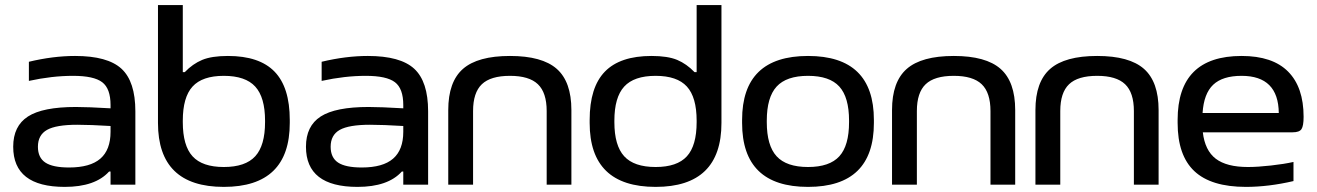

<svg xmlns="http://www.w3.org/2000/svg" viewBox="-20 -730 5208 759"><path d="M276.9 -508.8Q405.3 -508.8 460.2 -458.3Q515.1 -407.7 515.1 -290V0H417V-51.8H411.1Q356.4 8.8 235.8 8.8Q32.2 8.8 32.2 -149.9Q32.2 -231.9 90.6 -269.5Q148.9 -307.1 279.8 -307.1Q327.6 -307.1 417 -301.8V-314.9Q417 -379.9 384 -405Q351.1 -430.2 269 -430.2Q185.5 -430.2 94.2 -410.2V-485.8Q189.9 -508.8 276.9 -508.8ZM129.9 -149.9Q129.9 -106.9 159.2 -87.4Q188.5 -67.9 252.9 -67.9Q336.4 -67.9 376.7 -102.8Q417 -137.7 417 -209V-231.9Q337.4 -236.8 285.2 -236.8Q202.1 -236.8 166 -216.6Q129.9 -196.3 129.9 -149.9Z M1125.5 -244.1Q1125.5 8.8 864.7 8.8Q604.5 8.8 604.5 -244.1V-710H702.6V-444.8H710.4Q741.7 -477.5 779.3 -493.2Q816.9 -508.8 880.9 -508.8Q1005.4 -508.8 1065.4 -446.8Q1125.5 -384.8 1125.5 -255.9ZM702.6 -247.1Q702.6 -154.3 741.2 -112.1Q779.8 -69.8 864.7 -69.8Q950.2 -69.8 989 -112.3Q1027.8 -154.8 1027.8 -247.1V-252.9Q1027.8 -345.2 989 -387.7Q950.2 -430.2 864.7 -430.2Q779.8 -430.2 741.2 -387.9Q702.6 -345.7 702.6 -252.9Z M1434.1 -508.8Q1562.5 -508.8 1617.4 -458.3Q1672.4 -407.7 1672.4 -290V0H1574.2V-51.8H1568.4Q1513.7 8.8 1393.1 8.8Q1189.5 8.8 1189.5 -149.9Q1189.5 -231.9 1247.8 -269.5Q1306.2 -307.1 1437 -307.1Q1484.9 -307.1 1574.2 -301.8V-314.9Q1574.2 -379.9 1541.3 -405Q1508.3 -430.2 1426.3 -430.2Q1342.8 -430.2 1251.5 -410.2V-485.8Q1347.2 -508.8 1434.1 -508.8ZM1287.1 -149.9Q1287.1 -106.9 1316.4 -87.4Q1345.7 -67.9 1410.2 -67.9Q1493.7 -67.9 1533.9 -102.8Q1574.2 -137.7 1574.2 -209V-231.9Q1494.6 -236.8 1442.4 -236.8Q1359.4 -236.8 1323.2 -216.6Q1287.1 -196.3 1287.1 -149.9Z M1752 -294.9Q1752 -406.7 1810.3 -457.8Q1868.7 -508.8 1996.1 -508.8Q2123 -508.8 2180.9 -457.8Q2238.8 -406.7 2238.8 -294.9V0H2141.1V-291Q2141.1 -363.8 2106.4 -397Q2071.8 -430.2 1996.1 -430.2Q1919.4 -430.2 1884.8 -397Q1850.1 -363.8 1850.1 -291V0H1752Z M2311 -255.9Q2311 -384.8 2371.1 -446.8Q2431.2 -508.8 2555.7 -508.8Q2619.6 -508.8 2657 -493.2Q2694.3 -477.5 2725.6 -444.8H2733.9V-710H2832V-244.1Q2832 8.8 2571.8 8.8Q2311 8.8 2311 -244.1ZM2408.7 -247.1Q2408.7 -154.8 2447.5 -112.3Q2486.3 -69.8 2571.8 -69.8Q2656.7 -69.8 2695.3 -112.1Q2733.9 -154.3 2733.9 -247.1V-252.9Q2733.9 -345.7 2695.3 -387.9Q2656.7 -430.2 2571.8 -430.2Q2486.3 -430.2 2447.5 -387.7Q2408.7 -345.2 2408.7 -252.9Z M2913.6 -255.9Q2913.6 -508.8 3174.3 -508.8Q3434.6 -508.8 3434.6 -255.9V-244.1Q3434.6 8.8 3174.3 8.8Q2913.6 8.8 2913.6 -244.1ZM3011.2 -247.1Q3011.2 -154.8 3050 -112.3Q3088.9 -69.8 3174.3 -69.8Q3259.3 -69.8 3297.9 -112.1Q3336.4 -154.3 3336.4 -247.1V-252.9Q3336.4 -345.7 3297.9 -387.9Q3259.3 -430.2 3174.3 -430.2Q3088.9 -430.2 3050 -387.7Q3011.2 -345.2 3011.2 -252.9Z M3506.3 -294.9Q3506.3 -406.7 3564.7 -457.8Q3623 -508.8 3750.5 -508.8Q3877.4 -508.8 3935.3 -457.8Q3993.2 -406.7 3993.2 -294.9V0H3895.5V-291Q3895.5 -363.8 3860.8 -397Q3826.2 -430.2 3750.5 -430.2Q3673.8 -430.2 3639.2 -397Q3604.5 -363.8 3604.5 -291V0H3506.3Z M4073.2 -294.9Q4073.2 -406.7 4131.6 -457.8Q4189.9 -508.8 4317.4 -508.8Q4444.3 -508.8 4502.2 -457.8Q4560.1 -406.7 4560.1 -294.9V0H4462.4V-291Q4462.4 -363.8 4427.7 -397Q4393.1 -430.2 4317.4 -430.2Q4240.7 -430.2 4206.1 -397Q4171.4 -363.8 4171.4 -291V0H4073.2Z M5133.3 -268.1Q5133.3 -232.4 5125 -219.7Q5116.7 -207 5090.3 -207H4734.9Q4743.2 -135.3 4786.1 -102.5Q4829.1 -69.8 4913.1 -69.8Q4951.7 -69.8 5004.2 -75.7Q5056.6 -81.5 5093.3 -89.8V-14.2Q4994.6 8.8 4905.3 8.8Q4767.6 8.8 4701.4 -53.5Q4635.3 -115.7 4635.3 -244.1V-255.9Q4635.3 -508.8 4888.2 -508.8Q5010.7 -508.8 5072 -447Q5133.3 -385.3 5133.3 -268.1ZM4733.9 -283.2H5035.2Q5033.7 -430.2 4888.2 -430.2Q4813 -430.2 4775.9 -395Q4738.8 -359.9 4733.9 -283.2Z"/></svg>

Font: LT Wave
Style: Regular
Weight: 400
Designer: Daniel Lyons
Version: Version 2.5 (Glyphs App)